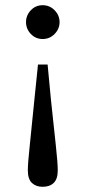

<svg xmlns="http://www.w3.org/2000/svg" viewBox="-20 -509 329 738"><path d="M144 -489Q171 -489 190 -469.5Q209 -450 209 -424Q209 -398 190 -378.5Q171 -359 144 -359Q117 -359 98.5 -378.5Q80 -398 80 -424Q80 -450 98.5 -469.5Q117 -489 144 -489ZM144 209Q118 209 102.5 194Q87 179 87 146Q87 118 94.5 49Q102 -20 112 -124L126 -261H163L176 -124Q187 -20 194.5 49Q202 118 202 146Q202 179 186.5 194Q171 209 144 209Z"/></svg>

Font: Source Serif 4
Style: Regular
Weight: 400
Designer: Frank Grießhammer
Foundry: Adobe
Version: Version 4.005;hotconv 1.1.0;makeotfexe 2.6.0